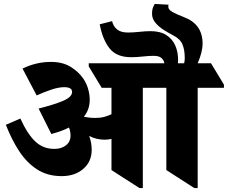

<svg xmlns="http://www.w3.org/2000/svg" viewBox="-20 -950 1163 980"><path d="M295 -51Q222 -51 169 -85.5Q116 -120 77.5 -179Q39 -238 10 -313L84 -345Q121 -264 161 -227Q201 -190 257 -190Q294 -190 317 -208.5Q340 -227 340 -258Q340 -280 332 -299Q295 -280 242 -266L177 -396Q250 -414 299 -434Q348 -454 348 -481Q348 -505 308 -505Q279 -505 242 -492.5Q205 -480 167 -463L95 -600Q130 -617 166 -625.5Q202 -634 240 -634Q299 -634 339.5 -609.5Q380 -585 405 -549Q422 -524 430 -495.5Q438 -467 438 -441Q438 -391 408 -354Q437 -348 466 -348Q492 -348 512.5 -353.5Q533 -359 549 -367V-502H499L433 -611V-627H777L843 -518V-502H709V10H692L549 -82V-241Q532 -237 514 -237Q472 -237 435 -256Q448 -224 448 -185Q448 -125 405 -88Q362 -51 295 -51ZM972 10 829 -82V-502H761L695 -611V-627H819Q817 -642 804.5 -653.5Q792 -665 764 -665Q739 -665 708.5 -661.5Q678 -658 649 -658Q574 -658 538.5 -704Q503 -750 489 -826L552 -842Q559 -814 578.5 -799Q598 -784 633 -784Q660 -784 691.5 -787.5Q723 -791 748 -791Q798 -791 829 -771Q860 -751 874.5 -718Q889 -685 889 -644Q889 -637 888 -627H920Q923 -641 923 -654Q923 -696 911 -724Q899 -752 863 -770Q842 -781 817 -796.5Q792 -812 774 -833Q756 -854 756 -880Q756 -897 759.5 -908Q763 -919 770 -930L840 -926Q839 -921 839 -916Q839 -900 862.5 -887.5Q886 -875 918 -863Q1014 -827 1014 -728Q1014 -705 1007.5 -680Q1001 -655 989 -627H1057L1123 -518V-502H989V10Z"/></svg>

Font: Noto Serif Devanagari Black
Style: Regular
Weight: 900
Designer: Universal Thirst, Indian Type Foundry and the Monotype Design Team
Foundry: Monotype Imaging Inc.
Version: Version 2.004; ttfautohint (v1.8.4.7-5d5b)